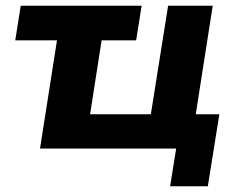

<svg xmlns="http://www.w3.org/2000/svg" viewBox="-20 -516 826 667"><path d="M571 131 592 0H119L178 -376H33L52 -496H472L453 -376H333L293 -119H504L564 -496H719L660 -119H742L702 131Z"/></svg>

Font: Nunito Sans 10pt ExtraBold
Style: Italic
Weight: 800
Italic angle: -9°
Designer: Vernon Adams
Foundry: Vernon Adams
Version: Version 3.101;gftools[0.9.27]